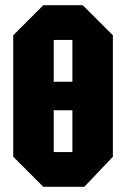

<svg xmlns="http://www.w3.org/2000/svg" viewBox="-20 -720 486 740"><path d="M31 -116V-584L147 -700H299L415 -584V-116L305 0H147ZM187 -566V-405H259V-566ZM187 -134H259V-295H187Z"/></svg>

Font: Tektur Condensed
Style: Bold
Weight: 700
Width: 3
Designer: Adam Jagosz
Foundry: Adam Jagosz
Version: Version 1.005;gftools[0.9.30]